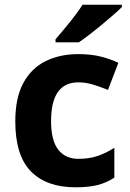

<svg xmlns="http://www.w3.org/2000/svg" viewBox="-20 -786 554 816"><path d="M300 10Q178 10 111.5 -57.5Q45 -125 45 -270Q45 -370 79 -433Q113 -496 173.5 -526Q234 -556 313 -556Q369 -556 410.5 -545Q452 -534 483 -519L439 -404Q404 -418 373.5 -427Q343 -436 313 -436Q197 -436 197 -271Q197 -189 227.5 -150Q258 -111 313 -111Q360 -111 396 -123.5Q432 -136 466 -158V-31Q432 -9 394.5 0.5Q357 10 300 10ZM498 -756Q484 -742 461 -722Q438 -702 411.5 -680Q385 -658 359.5 -638.5Q334 -619 315 -606H216V-619Q232 -638 253.5 -663.5Q275 -689 296 -716.5Q317 -744 331 -766H498Z"/></svg>

Font: Noto Sans Gurmukhi
Style: Bold
Weight: 700
Designer: Jelle Bosma - Monotype Design Team
Foundry: Monotype Imaging Inc.
Version: Version 2.004; ttfautohint (v1.8.4.7-5d5b)